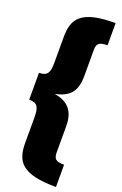

<svg xmlns="http://www.w3.org/2000/svg" viewBox="-197 -963 744 1169"><g transform="rotate(20 175.5 -378.0)"><path d="M335 -909C111 -909 67 -841 67 -721V-556C67 -491 55 -465 0 -465V-291C55 -291 67 -265 67 -200V-35C67 84 111 153 335 153V9C276 9 267 -8 267 -50V-216C267 -321 216 -363 135 -377C218 -395 266 -433 266 -540V-706C266 -748 275 -765 335 -765Z"/></g></svg>

Font: Glow Sans SC Normal Heavy
Style: Regular
Weight: 900
Designer: Ryoko NISHIZUKA (kana, bopomofo & ideographs); Paul D. Hunt (Latin, Greek & Cyrillic); Sandoll Communications, Soo-young
Version: Version 0.93